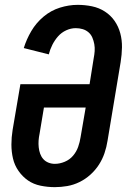

<svg xmlns="http://www.w3.org/2000/svg" viewBox="-20 -763 540 791"><path d="M206 8Q176 8 147 2Q118 -4 95.5 -19.5Q73 -35 56.5 -58.5Q40 -82 33.5 -110Q27 -138 27 -167.5Q27 -197 32 -228L64 -416H349L366 -523Q369 -538 370 -552.5Q371 -567 368.5 -581Q366 -595 360.5 -608Q355 -621 344.5 -630Q334 -639 320.5 -643Q307 -647 292 -647Q272 -647 252.5 -638Q233 -629 219 -613Q205 -597 195.5 -578Q186 -559 181 -539L78 -565Q89 -601 109 -635Q129 -669 159.5 -694.5Q190 -720 227 -731.5Q264 -743 300 -743Q330 -743 359 -737Q388 -731 412 -715.5Q436 -700 452 -677Q468 -654 475.5 -626Q483 -598 482.5 -568Q482 -538 477 -507L423 -183Q419 -157 410.5 -132Q402 -107 387.5 -84.5Q373 -62 352.5 -43.5Q332 -25 307.5 -13Q283 -1 257 3.5Q231 8 206 8ZM206 -88Q226 -88 246.5 -96.5Q267 -105 281 -121.5Q295 -138 302 -158Q309 -178 312 -198L333 -320H161L143 -212Q140 -198 139 -184Q138 -170 139.5 -156Q141 -142 145.5 -129.5Q150 -117 158.5 -107.5Q167 -98 179.5 -93Q192 -88 206 -88Z"/></svg>

Font: Iosevka
Style: Bold Italic
Weight: 700
Italic angle: -9°
Monospace: yes
Designer: Belleve Invis
Foundry: Belleve Invis
Version: Version 32.5.0; ttfautohint (v1.8.4)